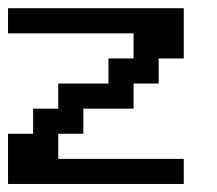

<svg xmlns="http://www.w3.org/2000/svg" viewBox="-20 -458 540 478"><path d="M0 -437.5H437.5V-312.5H375V-250H312.5V-187.5H187.5V-125H125V-62.5H437.5V0H0V-125H62.5V-187.5H125V-250H250V-312.5H312.5V-375H0Z"/></svg>

Font: NeoDunggeunmo Code
Style: Regular
Weight: 400
Monospace: yes
Version: Version 1.600